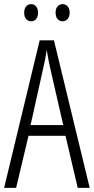

<svg xmlns="http://www.w3.org/2000/svg" viewBox="-20 -909 454 929"><path d="M356 0 297 -252H118L58 0H0L172 -714H241L414 0ZM224 -574Q218 -600 214 -622Q210 -644 206 -667Q200 -624 188 -574L128 -304H286ZM97 -848Q97 -867 106.5 -878Q116 -889 131 -889Q145 -889 154.5 -878Q164 -867 164 -848Q164 -827 154.5 -816.5Q145 -806 131 -806Q116 -806 106.5 -817Q97 -828 97 -848ZM249 -848Q249 -867 258.5 -878Q268 -889 283 -889Q297 -889 307 -878.5Q317 -868 317 -848Q317 -828 307 -817Q297 -806 283 -806Q268 -806 258.5 -817Q249 -828 249 -848Z"/></svg>

Font: Noto Sans Hebrew ExtraCondensed Light
Style: Regular
Weight: 300
Width: 2
Designer: Monotype Design Team
Foundry: Monotype Imaging Inc.
Version: Version 2.004; ttfautohint (v1.8.4.7-5d5b)